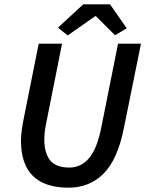

<svg xmlns="http://www.w3.org/2000/svg" viewBox="-20 -856 672 888"><path d="M293 -692 248 -728 365 -836H489L566 -725L512 -693L424 -781H420ZM89 -304 159 -654H267L194 -288Q185 -246 185 -211Q185 -148 212 -114.5Q239 -81 301 -81Q353 -81 390.5 -123Q428 -165 448 -264L526 -654H632L553 -264Q524 -118 459 -53Q394 12 297 12Q188 12 132.5 -42Q77 -96 77 -205Q77 -227 80.5 -253Q84 -279 89 -304Z"/></svg>

Font: TypoPRO Source Sans Pro
Style: Italic
Weight: 600
Italic angle: -11°
Designer: Paul D. Hunt
Foundry: Adobe Systems Incorporated
Version: Version 1.075;PS 2.000;hotconv 1.0.86;makeotf.lib2.5.63406